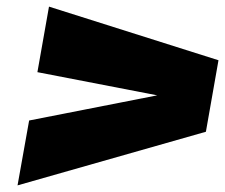

<svg xmlns="http://www.w3.org/2000/svg" viewBox="-20 -600 680 580"><path d="M33 -40 68 -236 455 -312 93 -382 128 -580 640 -418 602 -202Z"/></svg>

Font: Overused Grotesk Black
Style: Italic
Weight: 900
Italic angle: -10°
Version: Version 0.003